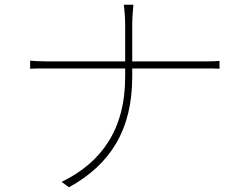

<svg xmlns="http://www.w3.org/2000/svg" viewBox="-20 -777 1040 816"><path d="M512 -675C512 -617 512 -505 512 -451C512 -225 410 -86 242 -4L273 19C451 -79 542 -227 542 -451C542 -507 542 -617 542 -675C542 -703 546 -748 547 -757H506C508 -748 512 -703 512 -675ZM108 -519V-485C118 -486 151 -486 183 -486C224 -486 813 -486 848 -486C870 -486 903 -486 913 -485V-518C903 -517 870 -516 849 -516C813 -516 224 -516 182 -516C151 -516 118 -518 108 -519Z"/></svg>

Font: Source Han Sans JP VF
Style: Regular
Weight: 250
Designer: Ryoko NISHIZUKA 西塚涼子 (kana, bopomofo & ideographs); Paul D. Hunt (Latin, Greek & Cyrillic); Sandoll Communications 산돌커뮤니
Foundry: Adobe
Version: Version 2.004;hotconv 1.0.118;makeotfexe 2.5.65603